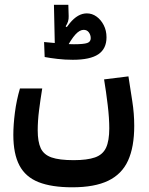

<svg xmlns="http://www.w3.org/2000/svg" viewBox="-20 -610 626 808"><path d="M284.2 178.2Q197.3 178.2 142.3 156.5Q87.4 134.8 61.8 86.2Q36.1 37.6 36.1 -42.5Q36.1 -84 42.7 -136Q49.3 -188 64 -237.8H157.7Q149.9 -189.9 144.3 -145.5Q138.7 -101.1 138.7 -61.5Q138.7 -13.7 151.4 13.7Q164.1 41 196.8 52.5Q229.5 64 290 64Q346.7 64 379.6 52.5Q412.6 41 426.3 11.7Q439.9 -17.6 439.9 -70.3Q439.9 -112.8 433.3 -167.7Q426.8 -222.7 418 -275.9L520.5 -288.6Q528.3 -237.3 536.6 -184.8Q544.9 -132.3 544.9 -80.1Q544.9 8.8 518.8 65.9Q492.7 123 435.3 150.6Q377.9 178.2 284.2 178.2ZM286.6 -358.4Q252.9 -358.4 221.9 -362.1Q190.9 -365.7 168 -370.1L165.5 -433.1Q178.7 -432.1 202.9 -429.7Q227.1 -427.2 251.7 -425.5Q276.4 -423.8 291 -423.8Q332 -423.8 346.9 -429Q361.8 -434.1 361.8 -449.2Q361.8 -462.9 354 -473.6Q346.2 -484.4 332 -484.4Q315.4 -484.4 297.6 -465.1Q279.8 -445.8 254.9 -399.4L209.5 -408.2Q239.7 -471.2 273.7 -512.5Q307.6 -553.7 345.2 -553.7Q367.7 -553.7 386.2 -540.3Q404.8 -526.9 416.5 -504.2Q428.2 -481.4 428.2 -453.1Q428.2 -404.8 393.8 -381.6Q359.4 -358.4 286.6 -358.4ZM210.9 -410.6 207 -589.8H267.6L269 -542Q269.5 -530.3 266.4 -520Q263.2 -509.8 256.3 -499L270 -490.2L271.5 -435.5Z"/></svg>

Font: Cascadia Code Medium
Style: Regular
Weight: 500
Monospace: yes
Designer: Aaron Bell
Foundry: Saja Typeworks
Version: Version 2407.024